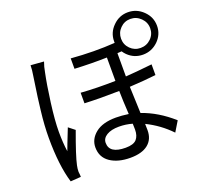

<svg xmlns="http://www.w3.org/2000/svg" viewBox="-149 -1024 1297 1235"><g transform="rotate(-20 500.0 -406.0)"><path d="M632.8 -128.9Q632.8 -153.3 631.8 -168.9Q587.9 -181.6 541 -181.6Q488.3 -181.6 457 -162.6Q425.8 -143.6 425.8 -112.3Q425.8 -39.1 537.1 -39.1Q590.8 -39.1 611.8 -62.5Q632.8 -85.9 632.8 -128.9ZM846.7 -609.4Q888.7 -609.4 918 -638.2Q947.3 -667 947.3 -708Q947.3 -749 917.5 -778.3Q887.7 -807.6 846.7 -807.6Q805.7 -807.6 776.9 -778.3Q748 -749 748 -708Q748 -667 776.9 -638.2Q805.7 -609.4 846.7 -609.4ZM723.6 -630.9Q709 -629.9 694.3 -628.9V-469.7Q757.8 -473.6 876 -486.3V-413.1Q800.8 -404.3 695.3 -398.4Q696.3 -363.3 699.2 -296.4Q702.1 -229.5 702.1 -216.8Q812.5 -178.7 911.1 -90.8L869.1 -21.5Q797.9 -95.7 706.1 -140.6Q707 -125 707 -96.7Q707 -35.2 665 -1.5Q623 32.2 543.9 32.2Q459 32.2 406.2 -3.9Q353.5 -40 353.5 -107.4Q353.5 -164.1 402.3 -203.6Q451.2 -243.2 543 -243.2Q581.1 -243.2 628.9 -236.3Q623 -332 622.1 -396.5Q490.2 -393.6 384.8 -398.4V-470.7Q494.1 -462.9 621.1 -465.8V-626Q518.6 -623 400.4 -628.9V-700.2Q558.6 -687.5 700.2 -697.3Q700.2 -702.1 700.2 -708Q700.2 -767.6 744.1 -810.5Q787.1 -853.5 846.7 -853.5Q906.2 -853.5 950.2 -810.5Q994.1 -767.6 994.1 -708Q994.1 -648.4 950.2 -605.5Q906.2 -563.5 846.7 -563.5Q787.1 -563.5 744.1 -605.5Q732.4 -617.2 723.6 -630.9ZM142.6 -747.1 232.4 -740.2Q220.7 -709 214.8 -673.8Q198.2 -595.7 182.6 -477.1Q167 -358.4 167 -282.2Q167 -208 175.8 -146.5Q183.6 -169.9 231.4 -290L273.4 -256.8Q215.8 -100.6 203.1 -40Q198.2 -17.6 198.2 2.9Q199.2 7.8 200.2 20.5Q201.2 33.2 201.2 38.1L129.9 43Q92.8 -78.1 92.8 -267.6Q92.8 -308.6 95.7 -355Q98.6 -401.4 105 -454.1Q111.3 -506.8 115.2 -536.6Q119.1 -566.4 127.4 -620.6Q135.7 -674.8 135.7 -677.7Q142.6 -716.8 142.6 -747.1Z"/></g></svg>

Font: Nasu
Style: Regular
Weight: 400
Designer: Ryoko NISHIZUKA (kana &amp; ideographs); Paul D. Hunt (Latin, Greek &amp; Cyrillic); Wenlong ZHANG (bopomofo); Sandoll C
Version: Version 2014.1215